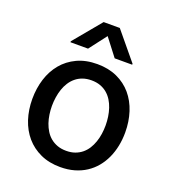

<svg xmlns="http://www.w3.org/2000/svg" viewBox="-141 -872 883 988"><g transform="rotate(20 301.0 -378.0)"><path d="M46.9 -270.2Q46.9 -328.1 63 -379.4Q79.2 -430.8 111.2 -469.3Q143.1 -507.8 190.7 -530.2Q238.3 -552.6 301.1 -552.6Q362.6 -552.6 410 -530.9Q457.4 -509.2 489.7 -471.2Q522 -433.2 538.7 -381.6Q555.4 -329.9 555.4 -270.2Q555.4 -231.9 548.1 -196Q540.8 -160.2 526.5 -128.9Q512.1 -97.7 490.8 -71.9Q469.5 -46.2 441.2 -27.7Q413 -9.2 378 0.9Q343 11 301.1 11Q240.1 11 192.8 -10.7Q145.6 -32.3 113.1 -70.1Q80.6 -108 63.7 -159.4Q46.9 -210.9 46.9 -270.2ZM301.5 -78.1Q328.5 -78.1 349.6 -85.8Q370.7 -93.4 387.1 -106.9Q403.4 -120.4 415 -138.7Q426.5 -157 433.9 -178.4Q441.4 -199.9 444.8 -223.4Q448.2 -246.8 448.2 -270.6Q448.2 -293.7 444.8 -316.9Q441.4 -340.2 434.3 -361.7Q427.2 -383.2 415.7 -401.8Q404.1 -420.5 387.8 -434.3Q371.4 -448.2 350 -456Q328.5 -463.8 301.5 -463.8Q274.9 -463.8 253.4 -456.1Q231.9 -448.5 215.6 -434.8Q199.2 -421.2 187.5 -402.9Q175.8 -384.6 168.5 -363.1Q161.2 -341.6 157.7 -318Q154.1 -294.4 154.1 -270.6Q154.1 -247.5 157.5 -224.3Q160.9 -201 168.1 -179.7Q175.4 -158.4 187 -139.7Q198.5 -121.1 215 -107.4Q231.5 -93.8 253 -85.9Q274.5 -78.1 301.5 -78.1ZM256.7 -766.7H345.2L469.8 -616.1V-610.8H373.9L300.8 -706L228 -610.8H131.7V-616.1Z"/></g></svg>

Font: Inter P Medium
Style: Regular
Weight: 500
Designer: Rasmus Andersson
Foundry: rsms
Version: Version 3.018;git-588b23468